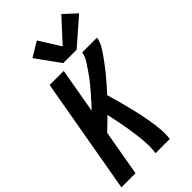

<svg xmlns="http://www.w3.org/2000/svg" viewBox="-309 -1066 1146 1146"><g transform="rotate(-45 264.0 -492.5)"><path d="M-14 0 115 -735H234L184 -449Q197 -463 210 -477L217 -484L223 -492Q238 -508 253 -525Q274 -549 294 -574Q314 -599 332 -625Q350 -651 367.5 -678Q385 -705 390 -735H515Q509 -700 488.5 -668Q468 -636 446 -606Q424 -576 400.5 -547Q377 -518 352 -490Q334 -469 315 -449Q414 -114 394 0H274Q292 -97 233 -365Q214 -346 195 -327.5Q176 -309 156 -290L105 0ZM265 -770 156 -921 249 -977 333 -843 464 -985 542 -913 378 -770Z"/></g></svg>

Font: Iosevka SS08
Style: Bold Italic
Weight: 700
Italic angle: -10°
Monospace: yes
Designer: Belleve Invis
Foundry: Belleve Invis
Version: 2.1.0; ttfautohint (v1.8.2)